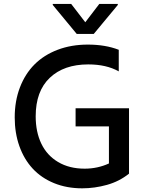

<svg xmlns="http://www.w3.org/2000/svg" viewBox="-20 -969 761 998"><path d="M467.3 -792.6H378.9L254.3 -943.2V-948.5H350.1L423.3 -853.3L496.1 -948.5H592.3V-943.2ZM372.9 -406.2H650.6V-66.4Q600.1 -25.9 535.9 -8Q471.6 9.9 407.3 9.9Q327.1 9.9 261 -17Q195 -44 150 -92.5Q105.1 -141 80.8 -209.2Q56.5 -277.3 56.5 -358.7Q56.5 -443.9 83.5 -514.4Q110.4 -584.9 159.4 -634.1Q208.5 -683.2 279.5 -710.2Q350.5 -737.2 436.4 -737.2Q527.7 -737.2 597.3 -710.2V-598Q532.7 -634.2 438.9 -634.2Q312.1 -634.2 238.8 -564.6Q165.5 -495 165.5 -364.3Q165.5 -283.4 194.8 -222.3Q224.1 -161.2 282.1 -126.8Q340.2 -92.3 420.1 -92.3Q487.2 -92.3 546.2 -119.3V-312.1H372.9Z"/></svg>

Font: TID UI Medium
Style: Regular
Weight: 500
Designer: The TID Project Authors
Foundry: Bakken & Bæck
Version: Version 1.001;hotconv 1.0.109;makeotfexe 2.5.65596